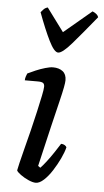

<svg xmlns="http://www.w3.org/2000/svg" viewBox="-54 -789 445 824"><g transform="rotate(5 168.5 -377.0)"><path d="M132 0Q119 0 100 -8.5Q81 -17 66 -28Q51 -39 48 -46Q49 -52 55 -78Q61 -104 71 -142Q81 -180 91.5 -222.5Q102 -265 111 -305Q120 -345 126 -374Q132 -403 132 -414Q132 -425 126 -429.5Q120 -434 103 -434H47Q47 -442 50 -451Q53 -460 55 -464Q69 -471 89 -479.5Q109 -488 129.5 -494Q150 -500 163 -500Q189 -500 205 -487.5Q221 -475 221 -449Q221 -440 217 -418.5Q213 -397 203 -356Q193 -315 176.5 -246Q160 -177 136 -73L146 -66Q156 -76 171 -95.5Q186 -115 201 -137.5Q216 -160 226 -176Q235 -176 241.5 -172Q248 -168 250 -163Q245 -142 232 -114.5Q219 -87 202 -60.5Q185 -34 166.5 -17Q148 0 132 0ZM179 -565Q162 -565 139 -611.5Q116 -658 89 -731Q94 -737 100.5 -744Q107 -751 118 -754L192 -654L311 -754Q333 -745 337 -731Q276 -656 236.5 -610.5Q197 -565 179 -565Z"/></g></svg>

Font: Texturina 72pt 72pt Medium
Style: Italic
Weight: 500
Italic angle: -11°
Designer: Guillermo Torres Carreño
Foundry: Omnibus-Type
Version: Version 1.002; ttfautohint (v1.8.3)